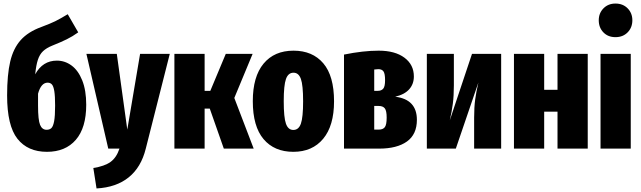

<svg xmlns="http://www.w3.org/2000/svg" viewBox="-20 -836 3604 1080"><path d="M465 -247Q465 -117 406.5 -49.5Q348 18 244 18Q136 18 78 -55.5Q20 -129 20 -299Q20 -416 37.5 -490Q55 -564 96.5 -610.5Q138 -657 212 -684Q263 -703 290.5 -716.5Q318 -730 361 -756L420 -654Q388 -631 355.5 -615Q323 -599 273 -579Q241 -566 222 -548Q203 -530 193 -499.5Q183 -469 178 -418Q220 -495 300 -495Q345 -495 382.5 -467.5Q420 -440 442.5 -384Q465 -328 465 -247ZM290 -242Q290 -295 285.5 -323Q281 -351 272 -361Q263 -371 248 -371Q211 -371 194 -309V-242Q194 -161 205.5 -133.5Q217 -106 242 -106Q259 -106 269 -115.5Q279 -125 284.5 -154Q290 -183 290 -242Z M800 0Q774 105 704 161.5Q634 218 523 224L505 109Q568 99 601.5 75Q635 51 652 0H589L466 -533H637L696 -107L768 -533H935Z M1401 -533 1298 -285 1407 0H1239L1160 -225H1131V0H961V-533H1131V-325H1163L1250 -533Z M1859 -266Q1859 -129 1798 -55.5Q1737 18 1630 18Q1523 18 1462.5 -53.5Q1402 -125 1402 -267Q1402 -405 1462.5 -478Q1523 -551 1631 -551Q1738 -551 1798.5 -480Q1859 -409 1859 -266ZM1576 -267Q1576 -175 1588.5 -140Q1601 -105 1630 -105Q1660 -105 1672.5 -140.5Q1685 -176 1685 -266Q1685 -357 1672.5 -392Q1660 -427 1631 -427Q1601 -427 1588.5 -391.5Q1576 -356 1576 -267Z M2325 -162Q2325 -80 2269 -40Q2213 0 2112 0H1915V-529Q2023 -551 2110 -551Q2202 -551 2255 -511.5Q2308 -472 2308 -406Q2308 -363 2281.5 -333.5Q2255 -304 2203 -292Q2325 -277 2325 -162ZM2085 -445V-325H2105Q2125 -325 2135.5 -337Q2146 -349 2146 -385Q2146 -422 2137 -434.5Q2128 -447 2108 -447Q2103 -447 2085 -445ZM2155 -175Q2155 -213 2144.5 -226.5Q2134 -240 2110 -240H2085V-107H2111Q2134 -107 2144.5 -120.5Q2155 -134 2155 -175Z M2799 0H2647V-174Q2647 -233 2653 -277Q2659 -321 2671 -372L2544 0H2381V-533H2533V-356Q2533 -297 2527 -251.5Q2521 -206 2510 -159L2635 -533H2799Z M3116 0V-208H3041V0H2871V-533H3041V-331H3116V-533H3286V0Z M3528 -533V0H3358V-533ZM3537 -722Q3537 -681 3510.5 -654Q3484 -627 3442 -627Q3400 -627 3374 -654Q3348 -681 3348 -722Q3348 -762 3374.5 -789Q3401 -816 3442 -816Q3484 -816 3510.5 -789Q3537 -762 3537 -722Z"/></svg>

Font: Fira Sans Extra Condensed ExtraBold
Style: Regular
Weight: 800
Width: 1
Designer: Carrois Corporate & Edenspiekermann AG
Foundry: Carrois Corporate GbR & Edenspiekermann AG
Version: Version 4.203